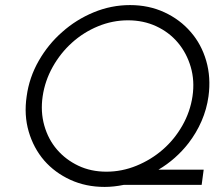

<svg xmlns="http://www.w3.org/2000/svg" viewBox="-20 -728 848 756"><path d="M85 -349Q95 -423 132.5 -488.5Q170 -554 225 -602Q280 -651 349 -679.5Q418 -708 492 -708Q566 -708 627.5 -679.5Q689 -651 731 -602Q773 -554 792 -488.5Q811 -423 801 -349Q794 -298 773.5 -251Q753 -204 722 -164Q698 -133 668 -106.5Q638 -80 604 -60H782L774 0H467Q447 4 428.5 6Q410 8 392 8Q318 8 257 -20Q196 -48 154 -96Q112 -145 93 -210Q74 -275 85 -349ZM148 -349Q139 -288 154.5 -233.5Q170 -179 204.5 -139Q239 -99 288.5 -75.5Q338 -52 399 -52Q460 -52 517.5 -75.5Q575 -99 621 -139Q667 -179 698 -233.5Q729 -288 738 -349Q747 -410 731 -464.5Q715 -519 680.5 -560Q646 -601 595.5 -624.5Q545 -648 484 -648Q423 -648 366 -624.5Q309 -601 263.5 -560Q218 -519 187.5 -464.5Q157 -410 148 -349Z"/></svg>

Font: Josefin Slab SemiBold
Style: Italic
Weight: 600
Italic angle: -12°
Designer: Santiago Orozco
Foundry: Typemade
Version: Version 2.000